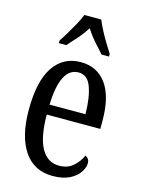

<svg xmlns="http://www.w3.org/2000/svg" viewBox="-118 -833 666 910"><g transform="rotate(15 215.5 -378.0)"><path d="M231 10Q140 10 91 -62Q42 -134 42 -264Q42 -405 89.5 -475.5Q137 -546 223 -546Q303 -546 348 -484.5Q393 -423 393 -304V-264H130Q131 -152 161.5 -98.5Q192 -45 249 -45Q290 -45 317 -68.5Q344 -92 358 -124Q366 -120 372 -112.5Q378 -105 378 -91Q378 -71 362.5 -47Q347 -23 314.5 -6.5Q282 10 231 10ZM307 -313Q306 -395 287.5 -445.5Q269 -496 225 -496Q180 -496 156.5 -448.5Q133 -401 131 -313ZM98 -619Q111 -638 126.5 -664Q142 -690 157 -717Q172 -744 180 -766H263Q272 -744 286 -717Q300 -690 316 -664Q332 -638 344 -619V-606H307Q293 -623 277.5 -639.5Q262 -656 247.5 -674.5Q233 -693 221 -712Q209 -693 194.5 -674.5Q180 -656 164.5 -639.5Q149 -623 135 -606H98Z"/></g></svg>

Font: Noto Serif ExtraCondensed
Style: Regular
Weight: 400
Width: 2
Designer: Monotype Design Team
Foundry: Monotype Imaging Inc.
Version: Version 2.013